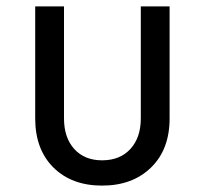

<svg xmlns="http://www.w3.org/2000/svg" viewBox="-20 -570 640 600"><path d="M299 10Q204 10 147 -46.5Q90 -103 90 -200V-550H180V-200Q180 -140 212 -104.5Q244 -69 299 -69Q355 -69 387.5 -104.5Q420 -140 420 -200V-550H510V-200Q510 -103 452 -46.5Q394 10 299 10Z"/></svg>

Font: JetBrainsMonoNL NF
Style: Regular
Weight: 400
Designer: Philipp Nurullin, Konstantin Bulenkov
Foundry: JetBrains
Version: Version 2.304; ttfautohint (v1.8.4.7-5d5b);Nerd Fonts 3.2.1